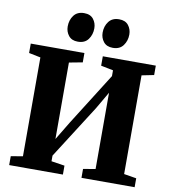

<svg xmlns="http://www.w3.org/2000/svg" viewBox="-102 -1068 1036 1156"><g transform="rotate(10 416.0 -490.0)"><path d="M32.5 0V-54.5L105 -66.5V-671L33.5 -685.5V-743H361.5V-686L279.5 -670.5V-203L347.5 -315.5L549 -635V-670.5L474 -685.5V-743H798V-685.5L723.5 -670.5V-67L799.5 -54.5V0H474.5V-54.5L549 -67V-533.5L488 -428.5L279.5 -101.5V-67L361 -54.5V0ZM309.5 -803.5Q272.5 -803.5 253.5 -827.5Q234.5 -851.5 234.5 -883.5Q234.5 -923 255.8 -951.2Q277 -979.5 318.5 -979.5H319.5Q357 -979.5 375.8 -955.5Q394.5 -931.5 394.5 -899.5Q394.5 -861 373.5 -832.2Q352.5 -803.5 310.5 -803.5ZM523.5 -803.5Q486 -803.5 467 -827.5Q448 -851.5 448 -883.5Q448 -923 469.5 -951.2Q491 -979.5 532 -979.5H533Q571 -979.5 589.8 -955.5Q608.5 -931.5 608.5 -899.5Q608.5 -861 587.2 -832.2Q566 -803.5 524.5 -803.5Z"/></g></svg>

Font: Merriweather 48pt Black
Style: Regular
Weight: 900
Version: Version 2.100